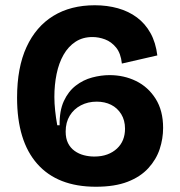

<svg xmlns="http://www.w3.org/2000/svg" viewBox="-20 -696 684 731"><path d="M345 15Q199 15 122 -72Q45 -159 45 -324Q45 -439 81 -517Q117 -595 183 -635.5Q249 -676 341 -676Q388 -676 429 -664.5Q470 -653 501.5 -629.5Q533 -606 553 -570Q573 -534 579 -485L444 -454Q440 -493 422 -515Q404 -537 380 -546Q356 -555 332 -555Q295 -555 267.5 -537Q240 -519 222 -487.5Q204 -456 195.5 -414.5Q187 -373 187 -327Q187 -303 190 -274.5Q193 -246 198 -219H207Q206 -274 223 -311Q240 -348 268.5 -370Q297 -392 331 -401Q365 -410 397 -410Q452 -410 498 -387.5Q544 -365 572.5 -320Q601 -275 601 -209Q601 -168 588 -128.5Q575 -89 545 -56Q515 -23 466 -4Q417 15 345 15ZM339 -100Q367 -100 388.5 -108Q410 -116 425.5 -130.5Q441 -145 448.5 -164Q456 -183 456 -206Q456 -238 441.5 -261.5Q427 -285 403 -297Q379 -309 348 -309Q315 -309 288 -295Q261 -281 245.5 -255.5Q230 -230 230 -195Q230 -169 239 -151Q248 -133 264 -121.5Q280 -110 299.5 -105Q319 -100 339 -100Z"/></svg>

Font: Bricolage Grotesque 18pt
Style: Bold
Weight: 700
Designer: Mathieu Triay
Foundry: Atelier Triay
Version: Version 1.000;gftools[0.9.30]